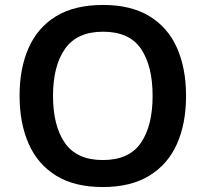

<svg xmlns="http://www.w3.org/2000/svg" viewBox="-20 -745 830 775"><path d="M731 -358Q731 -247 694.5 -164.5Q658 -82 583 -36Q508 10 395 10Q281 10 206.5 -36Q132 -82 95.5 -165Q59 -248 59 -359Q59 -469 95.5 -551.5Q132 -634 206.5 -679.5Q281 -725 396 -725Q509 -725 583.5 -679.5Q658 -634 694.5 -551.5Q731 -469 731 -358ZM194 -358Q194 -237 242 -168Q290 -99 395 -99Q501 -99 548.5 -168Q596 -237 596 -358Q596 -479 549 -548Q502 -617 396 -617Q291 -617 242.5 -548Q194 -479 194 -358Z"/></svg>

Font: Noto Sans Gurmukhi UI SemiBold
Style: Regular
Weight: 600
Designer: Jelle Bosma - Monotype Design Team
Foundry: Monotype Imaging Inc.
Version: Version 2.004; ttfautohint (v1.8.4.7-5d5b)